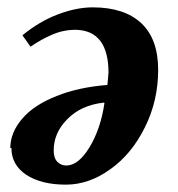

<svg xmlns="http://www.w3.org/2000/svg" viewBox="-20 -492 483 522"><path d="M11 -90 8 -89Q8 -132 41 -170Q73 -207 134 -231Q194 -255 272 -261L275 -294Q275 -409 186 -411Q151 -411 120 -397Q92 -385 63 -365L41 -396Q86 -433 135 -452Q187 -472 232 -472Q318 -472 364 -429Q410 -386 410 -302Q410 -218 374 -146Q338 -73 280 -32Q222 10 159 10Q92 10 51 -17Q11 -44 11 -90ZM264 -212 262 -213Q200 -206 163 -168Q126 -131 126 -83Q126 -62 136 -52Q146 -42 160 -42Q193 -42 223 -91Q254 -142 264 -212Z"/></svg>

Font: Libra Serif Modern
Style: Bold Italic
Weight: 700
Italic angle: -12°
Designer: Stefan Peev, Context Ltd
Foundry: Stefan Peev, Context Ltd
Version: Version 1.000